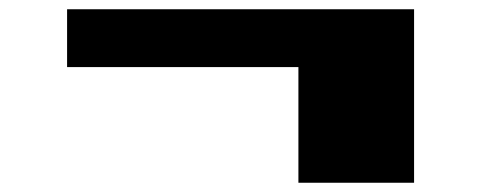

<svg xmlns="http://www.w3.org/2000/svg" viewBox="-20 -770 1040 415"><path d="M125 -687.5V-750H500H875V-562.5V-375H750H625V-500V-625H375H125Z"/></svg>

Font: Press Start 2P
Style: Regular
Weight: 500
Monospace: yes
Version: Version 2.14